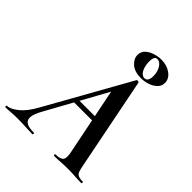

<svg xmlns="http://www.w3.org/2000/svg" viewBox="-261 -953 1089 1089"><g transform="rotate(45 283.5 -408.5)"><path d="M-34 0Q-38 0 -38 -6Q-38 -12 -34 -12Q-8 -12 30 -42Q68 -72 103 -136L382 -634Q384 -638 391.5 -637Q399 -636 400 -633L509 -84Q514 -57 519 -41Q524 -25 536 -18.5Q548 -12 573 -12Q577 -12 577 -6Q577 0 573 0Q547 0 520.5 -2Q494 -4 462 -4Q431 -4 406.5 -2Q382 0 356 0Q352 0 352 -6Q352 -12 356 -12Q394 -12 405.5 -27Q417 -42 408 -84L323 -505L379 -582L130 -129Q107 -88 104.5 -62Q102 -36 121 -24Q140 -12 181 -12Q185 -12 185 -6Q185 0 180 0Q157 0 123.5 -2Q90 -4 58 -4Q29 -4 10.5 -2Q-8 0 -34 0ZM202 -295 218 -323H405L407 -295ZM392 -660Q341 -660 313 -684.5Q285 -709 285 -740Q285 -766 303 -783Q321 -800 348 -808.5Q375 -817 401 -817Q445 -817 476.5 -794Q508 -771 508 -737Q508 -713 490.5 -695.5Q473 -678 446.5 -669Q420 -660 392 -660ZM407 -674Q434 -674 434 -720Q434 -753 418.5 -778Q403 -803 381 -803Q358 -803 358 -759Q358 -740 363.5 -720Q369 -700 380 -687Q391 -674 407 -674Z"/></g></svg>

Font: Cormorant Light
Style: Bold Italic
Weight: 700
Italic angle: -10°
Version: Version 4.000